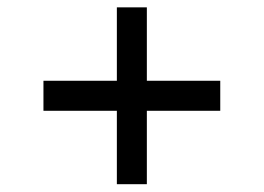

<svg xmlns="http://www.w3.org/2000/svg" viewBox="-20 -538 699 509"><path d="M289.8 -244.3H95.2V-323.9H289.8V-518.5H369.3V-323.9H563.9V-244.3H369.3V-49.7H289.8Z"/></svg>

Font: Fast_Sans-Dotted
Style: Regular
Weight: 400
Version: Version 3.018